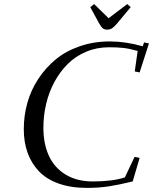

<svg xmlns="http://www.w3.org/2000/svg" viewBox="-20 -916 754 946"><path d="M97.2 -279.8Q97.2 -346.2 114.7 -408.9Q132.3 -471.7 168.2 -526.6Q204.1 -581.5 253.9 -622.8Q303.7 -664.1 372.8 -688Q441.9 -711.9 522 -711.9Q597.7 -711.9 683.1 -688L689.9 -707L713.9 -702.1L668 -559.1L644 -564L658.2 -665Q616.7 -676.8 586.7 -679.9Q556.6 -683.1 517.1 -683.1Q456.5 -683.1 404.1 -660.9Q351.6 -638.7 313.5 -600.6Q275.4 -562.5 248 -512Q220.7 -461.4 207.3 -403.8Q193.8 -346.2 193.8 -286.1Q193.8 -208 220.7 -148.9Q247.6 -89.8 303.2 -55.9Q358.9 -22 437 -22Q534.2 -22 595.2 -42L643.1 -143.1L668 -138.2L633.8 -22Q565.4 -5.4 515.9 2.2Q466.3 9.8 408.2 9.8Q329.1 9.8 268.8 -11.7Q208.5 -33.2 171.4 -72.5Q134.3 -111.8 115.7 -163.8Q97.2 -215.8 97.2 -279.8ZM424.8 -880.9 443.8 -896 515.1 -826.2 606.9 -896 624 -880.9 558.1 -801.8Q543 -783.7 532.5 -776.9Q522 -770 507.8 -770Q494.1 -770 486.6 -776.4Q479 -782.7 467.8 -801.8Z"/></svg>

Font: Dehuti
Style: Bold-Italic
Weight: 700
Version: Version 1.2